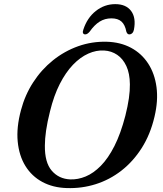

<svg xmlns="http://www.w3.org/2000/svg" viewBox="-20 -920 810 952"><path d="M509.5 -713Q577.5 -711 629.8 -683Q682 -655 714.5 -605.2Q747 -555.5 756 -488.2Q765 -421 746 -341Q725.5 -253.5 682.8 -186.2Q640 -119 581.8 -73.8Q523.5 -28.5 454.5 -6.8Q385.5 15 311 12.5Q242.5 10.5 190 -17.8Q137.5 -46 106 -97Q74.5 -148 67.8 -218.2Q61 -288.5 84 -374Q104 -449.5 144.8 -512.2Q185.5 -575 242.5 -620.8Q299.5 -666.5 367.5 -690.8Q435.5 -715 509.5 -713ZM328 -30.5Q366 -29 404.8 -45Q443.5 -61 480 -98Q516.5 -135 547.5 -196.2Q578.5 -257.5 601.5 -346Q613.5 -393.5 619 -432.2Q624.5 -471 624 -502Q623.5 -556 606.5 -592.5Q589.5 -629 561 -648.2Q532.5 -667.5 496.5 -669.5Q457.5 -672 417.8 -654.2Q378 -636.5 342 -599Q306 -561.5 276.5 -503.8Q247 -446 228 -368Q214.5 -315 208.5 -272.8Q202.5 -230.5 202.5 -198.5Q201.5 -114.5 236.5 -73.8Q271.5 -33 328 -30.5ZM532.5 -829Q500 -829 474 -812.8Q448 -796.5 424.5 -763Q418.5 -756 413.2 -752.8Q408 -749.5 402.5 -749.5Q394.5 -749.5 391.8 -755.8Q389 -762 393 -772.5Q412 -831.5 455 -865.5Q498 -899.5 551.5 -899.5Q605 -899.5 630.2 -865.5Q655.5 -831.5 644 -772.5Q642 -762 635.8 -755.8Q629.5 -749.5 621 -749.5Q616 -749.5 612.5 -752.8Q609 -756 606.5 -763Q600 -797.5 582.2 -813.2Q564.5 -829 532.5 -829Z"/></svg>

Font: Fraunces Medium
Style: Italic
Weight: 500
Italic angle: -16°
Version: Version 1.000;[b76b70a41]